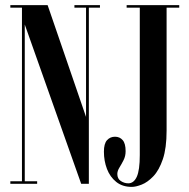

<svg xmlns="http://www.w3.org/2000/svg" viewBox="-20 -720 739 752"><path d="M20.5 0V-10H66V-690H20.5V-700H166.5L317 -262V-690H271.5V-700H371.5V-690H328V0H298L77 -624V-10H125.5V0ZM496 12Q459.5 12 435.2 -7.5Q411 -27 399 -58.2Q387 -89.5 387 -126Q387 -157.5 399.2 -171Q411.5 -184.5 430.5 -184.5Q449 -184.5 460.5 -171.2Q472 -158 472 -128Q472 -108.5 464 -92.8Q456 -77 447.8 -63.8Q439.5 -50.5 439.5 -38.5Q439.5 -20 453.2 -11Q467 -2 482.5 -2Q504 -2 515.8 -27.8Q527.5 -53.5 527.5 -113V-690H476V-700H682V-690H632.5V-208.5Q632.5 -140 617.8 -96.5Q603 -53 580.5 -29.5Q558 -6 535 3Q512 12 496 12Z"/></svg>

Font: Imbue 100pt SemiBold
Style: Regular
Weight: 600
Designer: Tyler Finck
Foundry: Etcetera Type Company
Version: Version 1.102; ttfautohint (v1.8.3)